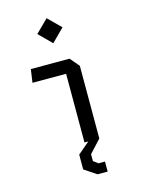

<svg xmlns="http://www.w3.org/2000/svg" viewBox="-143 -872 886 1164"><g transform="rotate(-15 300.0 -290.0)"><path d="M294 0V-431H83L95 -514H338L387 -456V0L314 79V122L343 144H384V207H321L244 156V63L318 0ZM188 -709 267 -787 346 -709 267 -630Z"/></g></svg>

Font: Moralerspace Krypton JPDOC
Style: Regular
Weight: 400
Version: v0.0.6; ttfautohint (v1.8.4.7-5d5b-dirty) -l 6 -r 45 -G 200 